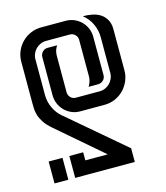

<svg xmlns="http://www.w3.org/2000/svg" viewBox="-94 -512 641 740"><g transform="rotate(-15 227.0 -142.0)"><path d="M80.6 -54.7Q60.5 -71.8 50.3 -87.4Q40 -103 35.6 -117.2Q31.2 -131.3 30.8 -143.8Q30.3 -156.2 30.3 -167.5V-331.1Q30.3 -353.5 38.8 -373.3Q47.4 -393.1 62 -407.7Q76.7 -422.4 96.4 -430.9Q116.2 -439.5 138.7 -439.5H236.3Q254.4 -439.5 270.3 -432.6Q286.1 -425.8 297.9 -414.1Q309.6 -402.3 316.4 -386.5Q323.2 -370.6 323.2 -352.5V-199.7Q323.2 -187.5 314.5 -179.2Q305.7 -170.9 293.9 -170.9H255.9Q261.2 -179.2 264.4 -189Q267.6 -198.7 267.6 -208.5V-355.5Q267.6 -367.2 259 -375.7Q250.5 -384.3 238.8 -384.3H143.6Q131.3 -384.3 120.8 -379.6Q110.4 -375 102.5 -367.2Q94.7 -359.4 90.1 -348.9Q85.4 -338.4 85.4 -326.2V-183.6Q85.4 -156.7 96.9 -132.1Q108.4 -107.4 128.9 -90.3L129.9 -89.8L352.1 99.6H353V154.8H115.2V67.4H170.4V99.6H259.8ZM168.5 -172.4Q168.5 -160.6 176.8 -151.9Q185.1 -143.1 197.3 -143.1H293Q304.7 -143.1 315.2 -147.7Q325.7 -152.3 333.5 -160.2Q341.3 -168 345.9 -178.7Q350.6 -189.5 350.6 -201.2V-343.8Q350.6 -371.6 338.6 -397Q326.7 -422.4 304.7 -439.5Q324.2 -439.5 342.5 -435.8Q360.8 -432.1 374.8 -422.9Q388.7 -413.6 397.2 -398.4Q405.8 -383.3 405.8 -359.9V-196.8Q405.8 -174.3 397.2 -154.5Q388.7 -134.8 374 -119.9Q359.4 -105 339.6 -96.4Q319.8 -87.9 297.4 -87.9H199.7Q182.1 -87.9 166.3 -94.7Q150.4 -101.6 138.7 -113.5Q127 -125.5 120.1 -141.4Q113.3 -157.2 113.3 -174.8V-327.6Q113.3 -339.4 121.6 -348.1Q129.9 -356.9 142.1 -356.9H180.2Q168.5 -339.8 168.5 -318.8ZM32.7 67.4H87.9V154.8H32.7Z"/></g></svg>

Font: Isar CAT
Style: Regular
Weight: 400
Designer: Digitized by Peter Wiegel
Foundry: CAT-Fonts, Peter Wiegel
Version: Version 1.000; ttfautohint (v1.3)